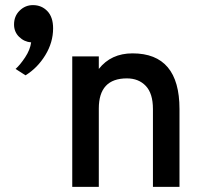

<svg xmlns="http://www.w3.org/2000/svg" viewBox="-20 -732 793 752"><path d="M41 -462Q59 -478 78.5 -507.5Q98 -537 102 -566Q75 -568 55 -587.5Q35 -607 35 -636Q35 -669 57 -690.5Q79 -712 109 -712Q143 -712 165.5 -688.5Q188 -665 188 -621Q188 -566 157.5 -516Q127 -466 80 -437ZM579 0V-305Q579 -366 551 -395.5Q523 -425 477 -425Q367 -425 367 -307V0H263V-511H367V-462Q415 -523 499 -523Q683 -523 683 -305V0Z"/></svg>

Font: Overpass Light
Style: Bold
Weight: 600
Designer: Delve Withrington, Thomas Jockin
Foundry: Delve Fonts
Version: Version 3.000;DELV;Overpass